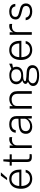

<svg xmlns="http://www.w3.org/2000/svg" viewBox="1756 -2519 934 4486"><g transform="rotate(-90 2223.0 -276.0)"><path d="M120.5 -243.5Q120.5 -189.5 138.5 -143.8Q156.5 -98 194.2 -70.2Q232 -42.5 291 -42.5Q347 -42.5 387.2 -69.2Q427.5 -96 437 -143.5H499Q489 -92.5 458 -58.2Q427 -24 383.5 -7Q340 10 291.5 10Q222 10 168.8 -21Q115.5 -52 85.5 -111Q55.5 -170 55.5 -253.5Q55.5 -337.5 82.5 -399Q109.5 -460.5 161 -493.8Q212.5 -527 285.5 -527Q355 -527 403.8 -496.8Q452.5 -466.5 478 -410Q503.5 -353.5 503.5 -274.5V-243.5ZM121 -292.5H441.5Q441.5 -344 424.5 -385.5Q407.5 -427 372.8 -451Q338 -475 284.5 -475Q227.5 -475 191.2 -447.8Q155 -420.5 137.8 -378.5Q120.5 -336.5 121 -292.5ZM360 -723H439.5L309.5 -577.5H257Z M860.5 -468.5H743V-121.5Q743 -89 749 -74.2Q755 -59.5 770.8 -55.5Q786.5 -51.5 815.5 -51.5H865V-5.5Q855.5 -2 837.2 -0.5Q819 1 796 1Q750.5 1 725.5 -12Q700.5 -25 690.5 -51.8Q680.5 -78.5 680.5 -120V-468.5H596.5V-517H681.5L695.5 -664.5H743V-517H860.5Z M1007.5 0V-517H1066.5V-430Q1079.5 -466 1103.5 -487.2Q1127.5 -508.5 1156.5 -517.8Q1185.5 -527 1213.5 -527Q1227 -527 1240.5 -525Q1254 -523 1262 -518.5V-457Q1253 -461 1238.2 -462.8Q1223.5 -464.5 1213.5 -464.5Q1189.5 -465.5 1164.5 -460Q1139.5 -454.5 1118 -440.8Q1096.5 -427 1083.2 -403Q1070 -379 1070 -343V0Z M1507 10Q1456.5 10 1418.5 -7.5Q1380.5 -25 1359.8 -57.5Q1339 -90 1339 -135.5Q1339 -222 1396.8 -262.8Q1454.5 -303.5 1585 -307.5L1692.5 -311V-356.5Q1692.5 -411 1659.8 -443.5Q1627 -476 1558.5 -476Q1506.5 -475.5 1469.8 -451.5Q1433 -427.5 1424 -375.5H1364.5Q1367.5 -422.5 1390.5 -456.5Q1413.5 -490.5 1456.8 -508.8Q1500 -527 1561.5 -527Q1622 -527 1665 -508.5Q1708 -490 1730.8 -452.5Q1753.5 -415 1753.5 -359V0H1698.5L1694.5 -101.5Q1663 -39 1613.2 -14.5Q1563.5 10 1507 10ZM1522.5 -40Q1552.5 -40 1582.2 -50.8Q1612 -61.5 1637 -80Q1662 -98.5 1677.2 -121.2Q1692.5 -144 1692.5 -168V-264L1602.5 -262Q1530 -261 1486 -248.2Q1442 -235.5 1421.8 -209.2Q1401.5 -183 1401.5 -141Q1401.5 -93.5 1435 -66.8Q1468.5 -40 1522.5 -40Z M1927 0V-517H1986.5V-441Q1999.5 -464 2023.2 -483.5Q2047 -503 2080.2 -514.5Q2113.5 -526 2155 -526Q2205 -526 2246.2 -505.8Q2287.5 -485.5 2311.8 -443.8Q2336 -402 2336 -336.5V0H2274V-332.5Q2274 -403.5 2238.5 -437.2Q2203 -471 2143.5 -471Q2103 -471 2067.5 -458.2Q2032 -445.5 2010.8 -419.5Q1989.5 -393.5 1989.5 -353.5V0Z M2701.5 171Q2588.5 171 2522.8 135.5Q2457 100 2457 30Q2457 1 2469.5 -19.8Q2482 -40.5 2499.8 -54.8Q2517.5 -69 2532.8 -77.8Q2548 -86.5 2553 -90.5Q2544 -96.5 2532.8 -103.2Q2521.5 -110 2513.5 -121Q2505.5 -132 2505.5 -149.5Q2505.5 -172 2526.8 -190.8Q2548 -209.5 2589 -220Q2546.5 -242.5 2521.5 -279Q2496.5 -315.5 2496.5 -360.5Q2496.5 -410.5 2521 -447.5Q2545.5 -484.5 2593 -504.8Q2640.5 -525 2710.5 -525Q2759.5 -525 2794 -513.2Q2828.5 -501.5 2858 -478Q2864.5 -481 2881 -487.8Q2897.5 -494.5 2917.5 -503Q2937.5 -511.5 2954.5 -518.5Q2971.5 -525.5 2979 -528.5L2978.5 -458.5L2887.5 -440Q2896.5 -422.5 2902 -401.5Q2907.5 -380.5 2907.5 -361Q2907.5 -314.5 2885.2 -278.5Q2863 -242.5 2817.5 -222Q2772 -201.5 2702.5 -201.5Q2698 -201.5 2692.8 -201.5Q2687.5 -201.5 2683 -202Q2616.5 -200.5 2591.8 -187.5Q2567 -174.5 2567 -160Q2567 -144 2589.5 -137.5Q2612 -131 2670.5 -126.5Q2691.5 -125.5 2720.2 -124Q2749 -122.5 2785 -120Q2858.5 -115.5 2901 -81.2Q2943.5 -47 2943.5 15.5Q2943.5 84.5 2884 127.8Q2824.5 171 2701.5 171ZM2713.5 124Q2791 124 2836 98.8Q2881 73.5 2881 21.5Q2881 -13.5 2855.8 -36.2Q2830.5 -59 2778 -62.5L2618 -72.5Q2600.5 -73.5 2577.5 -61.5Q2554.5 -49.5 2537.2 -27.5Q2520 -5.5 2520 23Q2520 69 2567.5 96.5Q2615 124 2713.5 124ZM2704.5 -248Q2768.5 -248 2807.8 -276Q2847 -304 2847 -361Q2847 -420.5 2807.8 -450Q2768.5 -479.5 2704.5 -479.5Q2639 -479.5 2599 -449.8Q2559 -420 2559 -361Q2559 -307 2597 -277.5Q2635 -248 2704.5 -248Z M3130 -243.5Q3130 -189.5 3148 -143.8Q3166 -98 3203.8 -70.2Q3241.5 -42.5 3300.5 -42.5Q3356.5 -42.5 3396.8 -69.2Q3437 -96 3446.5 -143.5H3508.5Q3498.5 -92.5 3467.5 -58.2Q3436.5 -24 3393 -7Q3349.5 10 3301 10Q3231.5 10 3178.2 -21Q3125 -52 3095 -111Q3065 -170 3065 -253.5Q3065 -337.5 3092 -399Q3119 -460.5 3170.5 -493.8Q3222 -527 3295 -527Q3364.5 -527 3413.2 -496.8Q3462 -466.5 3487.5 -410Q3513 -353.5 3513 -274.5V-243.5ZM3130.5 -292.5H3451Q3451 -344 3434 -385.5Q3417 -427 3382.2 -451Q3347.5 -475 3294 -475Q3237 -475 3200.8 -447.8Q3164.5 -420.5 3147.2 -378.5Q3130 -336.5 3130.5 -292.5Z M3653 0V-517H3712V-430Q3725 -466 3749 -487.2Q3773 -508.5 3802 -517.8Q3831 -527 3859 -527Q3872.5 -527 3886 -525Q3899.5 -523 3907.5 -518.5V-457Q3898.5 -461 3883.8 -462.8Q3869 -464.5 3859 -464.5Q3835 -465.5 3810 -460Q3785 -454.5 3763.5 -440.8Q3742 -427 3728.8 -403Q3715.5 -379 3715.5 -343V0Z M4198 10Q4144 10 4099.8 -6.5Q4055.5 -23 4027.2 -57Q3999 -91 3992.5 -143.5H4052.5Q4059.5 -111.5 4078.2 -88.8Q4097 -66 4127.5 -53.8Q4158 -41.5 4198 -41.5Q4256 -41.5 4291.5 -64.5Q4327 -87.5 4327 -135.5Q4327 -168 4309.2 -187.8Q4291.5 -207.5 4256 -217L4140 -247.5Q4081 -263 4046 -293.2Q4011 -323.5 4011 -378Q4011 -422 4031.2 -455.5Q4051.5 -489 4093 -508Q4134.5 -527 4196.5 -527Q4274.5 -527 4323.2 -491.5Q4372 -456 4375 -385H4315.5Q4310.5 -426 4280.5 -451Q4250.5 -476 4196 -476Q4140.5 -476 4105.8 -452.8Q4071 -429.5 4071 -380.5Q4071 -348.5 4094.2 -330.5Q4117.5 -312.5 4161 -301.5L4275.5 -270.5Q4307 -262 4328.2 -247.8Q4349.5 -233.5 4362.2 -216Q4375 -198.5 4380.8 -178.5Q4386.5 -158.5 4386.5 -139Q4386.5 -93.5 4365 -60.2Q4343.5 -27 4301.8 -8.5Q4260 10 4198 10Z"/></g></svg>

Font: Public Sans ExtraLight
Style: Regular
Weight: 250
Designer: The Public Sans Project Authors: Dan O. Williams and USWDS (Libre Franklin designed by Pablo Impallari and Rodrigo Fuenz
Version: Version 1.007